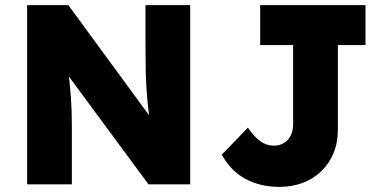

<svg xmlns="http://www.w3.org/2000/svg" viewBox="-20 -720 1518 750"><path d="M86 0V-700H247L604.3 -212.3L568.3 -218.7Q562.7 -262.3 558.8 -298.3Q555 -334.3 552.5 -369.7Q550 -405 549.2 -445Q548.3 -485 548.3 -536.7V-700H723V0H560L183 -510.7L240.7 -499.3Q247 -443.3 251 -405.8Q255 -368.3 257 -340.3Q259 -312.3 259.8 -285.5Q260.7 -258.7 260.7 -224.3V0ZM1071 10Q1031.7 10 997.3 1.3Q963 -7.3 934.8 -23.3Q906.7 -39.3 884.7 -62.8Q862.7 -86.3 846.3 -115.7L948.3 -221.3Q961.3 -202.7 973.5 -189.3Q985.7 -176 997.7 -167.7Q1009.7 -159.3 1022.7 -155.2Q1035.7 -151 1049.7 -151Q1072.3 -151 1089.3 -161.5Q1106.3 -172 1115.7 -190.7Q1125 -209.3 1125 -234.3V-544H996.3V-700H1407.7V-544H1299.7V-213Q1299.7 -161 1282.2 -120.2Q1264.7 -79.3 1233.8 -50Q1203 -20.7 1161.5 -5.3Q1120 10 1071 10Z"/></svg>

Font: Lexend Medium
Style: Regular
Weight: 500
Designer: Bonnie Shaver-Troup, Thomas Jockin
Foundry: Lexend
Version: Version 1.005